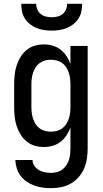

<svg xmlns="http://www.w3.org/2000/svg" viewBox="-20 -760 540 1003"><path d="M248 223Q225 223 203 220Q181 217 160 209.5Q139 202 120.5 189.5Q102 177 88.5 159.5Q75 142 68 120.5Q61 99 60 76H150Q150 93 160 107Q170 121 184 129Q198 137 214.5 140Q231 143 248 143Q263 143 278 139Q293 135 305.5 125.5Q318 116 326.5 103Q335 90 340 75.5Q345 61 346.5 45.5Q348 30 348 15V-94Q340 -72 327 -52.5Q314 -33 296 -19Q278 -5 255 1.5Q232 8 209 8Q184 8 160.5 1Q137 -6 118 -22Q99 -38 86.5 -59Q74 -80 66.5 -103.5Q59 -127 56.5 -151.5Q54 -176 54 -200V-320Q54 -344 56.5 -368.5Q59 -393 66.5 -416.5Q74 -440 86.5 -461Q99 -482 118 -498Q137 -514 160.5 -521Q184 -528 209 -528Q232 -528 255 -521.5Q278 -515 296 -501Q314 -487 327 -467.5Q340 -448 348 -426V-520H438V15Q438 42 434 68.5Q430 95 419.5 119.5Q409 144 391.5 164.5Q374 185 350.5 198.5Q327 212 300.5 217.5Q274 223 248 223ZM246 -72Q261 -72 276.5 -76Q292 -80 304.5 -89Q317 -98 325.5 -111Q334 -124 339 -139Q344 -154 346 -169.5Q348 -185 348 -200V-320Q348 -335 346 -350.5Q344 -366 339 -381Q334 -396 325.5 -409Q317 -422 304.5 -431Q292 -440 276.5 -444Q261 -448 246 -448Q231 -448 215.5 -444Q200 -440 187.5 -431Q175 -422 166.5 -409Q158 -396 153 -381Q148 -366 146 -350.5Q144 -335 144 -320V-200Q144 -185 146 -169.5Q148 -154 153 -139Q158 -124 166.5 -111Q175 -98 187.5 -89Q200 -80 215.5 -76Q231 -72 246 -72ZM250 -600Q230 -600 210 -603Q190 -606 171.5 -613.5Q153 -621 137 -633.5Q121 -646 110 -663Q99 -680 95 -700Q91 -720 91 -740H169Q169 -725 175 -710.5Q181 -696 193 -686.5Q205 -677 220 -673.5Q235 -670 250 -670Q265 -670 280 -673.5Q295 -677 307 -686.5Q319 -696 325 -710.5Q331 -725 331 -740H409Q409 -720 405 -700Q401 -680 390 -663Q379 -646 363 -633.5Q347 -621 328.5 -613.5Q310 -606 290 -603Q270 -600 250 -600Z"/></svg>

Font: Iosevka Fixed Medium
Style: Regular
Weight: 500
Monospace: yes
Designer: Belleve Invis
Foundry: Belleve Invis
Version: Version 32.3.0